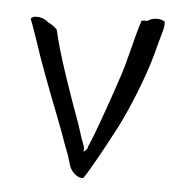

<svg xmlns="http://www.w3.org/2000/svg" viewBox="-43 -556 576 605"><g transform="rotate(5 244.5 -253.5)"><path d="M33 -480 45 -448C48 -440 51 -430 54 -422C79 -345 111 -262 140 -188L154 -151C163 -130 174 -94 183 -73C189 -59 190 -52 196 -33C203 -6 229 10 242 6C257 -14 301 -93 340 -168C370 -229 402 -306 424 -378C433 -406 439 -434 447 -461C450 -472 454 -484 455 -497V-507C441 -517 415 -516 401 -505H400L382 -504C362 -445 349 -370 327 -310L315 -274C288 -196 264 -128 249 -95L248 -94V-93C247 -91 249 -89 245 -85L236 -76V-90C226 -117 221 -132 212 -161C187 -229 135 -373 118 -452C115 -457 101 -467 93 -471H91C80 -483 61 -488 53 -487H52C46 -488 39 -486 33 -480ZM455 -496V-497Z"/></g></svg>

Font: Vapor
Style: Lit
Weight: 300
Foundry: Cannot Into Space Fonts
Version: Version 0.179